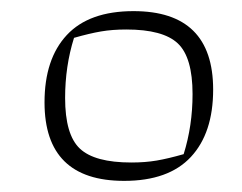

<svg xmlns="http://www.w3.org/2000/svg" viewBox="-20 -621 435 345"><path d="M60 -437Q60 -515 100 -558Q140 -601 220 -601Q363 -601 363 -460Q363 -382 323 -339Q283 -296 203 -296Q60 -296 60 -437ZM310 -344Q326 -395 326 -452Q326 -518 299.5 -543Q273 -568 207 -568Q182 -568 161.5 -564.5Q141 -561 113 -553Q97 -502 97 -445Q97 -379 123.5 -354Q150 -329 216 -329Q241 -329 261.5 -332.5Q282 -336 310 -344Z"/></svg>

Font: Athiti ExtraLight
Style: Regular
Weight: 250
Version: Version 1.032